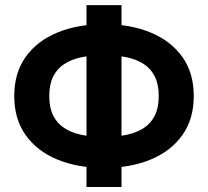

<svg xmlns="http://www.w3.org/2000/svg" viewBox="-20 -743 827 763"><path d="M175.8 -361.3Q175.8 -407 191 -438.2Q206.3 -469.5 235 -488.3Q263.7 -507.1 303.7 -515.5Q343.8 -523.9 393.3 -523.9Q442.9 -523.9 482.9 -515.5Q522.9 -507.1 551.6 -488.3Q580.3 -469.5 595.6 -438.2Q610.8 -407 610.8 -361.3Q610.8 -315.9 595.6 -284.5Q580.3 -253.2 551.6 -234.4Q522.9 -215.6 482.9 -207.2Q442.9 -198.7 393.3 -198.7Q343.8 -198.7 303.7 -207.2Q263.7 -215.6 235 -234.4Q206.3 -253.2 191 -284.5Q175.8 -315.9 175.8 -361.3ZM36.6 -361.3Q36.6 -269.5 82.3 -205.7Q127.9 -141.8 208.5 -108.8Q289.1 -75.7 393.3 -75.7Q497.8 -75.7 578.2 -108.8Q658.7 -141.8 704.3 -205.7Q750 -269.5 750 -361.3Q750 -453.6 704.3 -517.2Q658.7 -580.8 578.2 -613.9Q497.8 -647 393.3 -647Q289.1 -647 208.5 -613.9Q127.9 -580.8 82.3 -517.2Q36.6 -453.6 36.6 -361.3ZM323.7 0H462.9V-722.7H323.7Z"/></svg>

Font: Giphurs
Style: Regular
Weight: 400
Version: Version 2.010